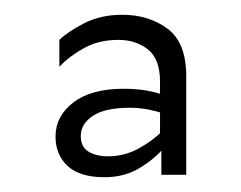

<svg xmlns="http://www.w3.org/2000/svg" viewBox="-20 -718 327 260"><path d="M201.5 -564.1Q194.7 -566.8 181.9 -569.5Q169.1 -572.1 155.9 -572.1Q122.4 -572.1 105.9 -561.2Q89.4 -550.3 89.4 -533.9Q89.4 -518.7 100.1 -512.5Q110.7 -506.3 126.1 -506.3Q148.2 -506.3 167.4 -516.7Q186.5 -527.1 200.9 -541.5L203 -519.1Q190.8 -503.9 169.8 -490.9Q148.9 -478 121.5 -478Q88.2 -478 71.7 -493.1Q55.2 -508.3 55.2 -533.1Q55.2 -560.9 79.4 -579.3Q103.7 -597.8 147.3 -597.8Q165.8 -597.8 179.6 -595.2Q193.5 -592.6 201 -589.3ZM196.7 -607.5Q196.7 -638.1 180.3 -651.1Q163.8 -664 140.4 -664Q114.2 -664 94.3 -653.2Q74.4 -642.3 60.4 -627.6V-664Q71.7 -675 94 -686.5Q116.3 -698 145.6 -698Q181.4 -698 206.8 -679.2Q232.2 -660.4 232.2 -614.8V-481.3H198.5V-522.4L196.7 -525.5Z"/></svg>

Font: Roundo Variable
Style: Regular
Weight: 200
Designer: Shiva Nallaperumal
Foundry: Indian Type Foundry
Version: Version 2.000